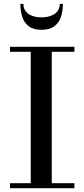

<svg xmlns="http://www.w3.org/2000/svg" viewBox="-20 -998 448 1018"><path d="M33 0V-26.5H143V-723.5H33V-750H374.5V-723.5H254.5V-26.5H374.5V0ZM200 -840Q156 -840 131.5 -859.5Q107 -879 97.5 -910.5Q88 -942 88 -977.5H104Q104 -953.5 116.8 -937.5Q129.5 -921.5 151.5 -913.8Q173.5 -906 200 -906Q227 -906 249 -913.8Q271 -921.5 284 -937.5Q297 -953.5 297 -977.5H313.5Q313.5 -942 303.8 -910.5Q294 -879 269.2 -859.5Q244.5 -840 200 -840Z"/></svg>

Font: Bodoni Moda 9pt Medium
Style: Regular
Weight: 500
Designer: Owen Earl
Foundry: indestructible type
Version: Version 2.005